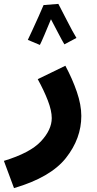

<svg xmlns="http://www.w3.org/2000/svg" viewBox="-56 -737 497 987"><path d="M16 230Q204 175 283 75Q362 -25 362 -141Q362 -198 339 -265Q316 -332 280 -399L138 -330Q170 -272 190 -220Q210 -168 210 -130Q210 -70 154.5 -10.5Q99 49 -36 90ZM87 -532 149 -506Q155 -517 172.5 -558Q190 -599 206 -638Q223 -606 243.5 -566.5Q264 -527 275 -509L337 -542Q318 -573 289 -630Q260 -687 244 -717L168 -711Q159 -690 142.5 -652.5Q126 -615 109.5 -580Q93 -545 87 -532Z"/></svg>

Font: Noto Sans Arabic Extra
Style: Regular
Weight: 800
Designer: Nadine Chahine - Monotype Design Team
Foundry: Monotype Imaging Inc.
Version: Version 1.902